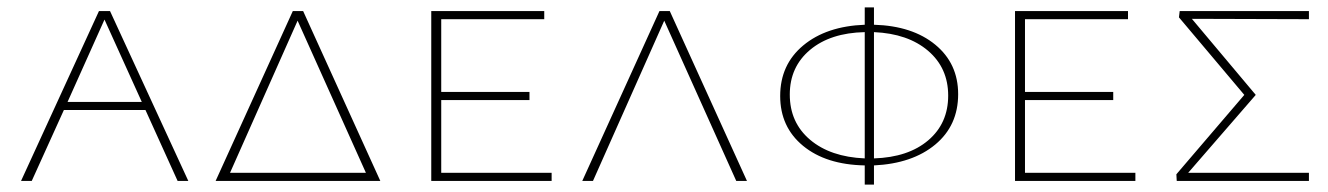

<svg xmlns="http://www.w3.org/2000/svg" viewBox="-20 -490 3596 520"><path d="M374 -192H153L66 0H37L248 -460H278L490 0H461ZM364 -214 263 -437 163 -214Z M1010 0H564L773 -460H801ZM971 -22 786 -434 603 -22Z M1474 -22V0H1148V-460H1454V-438H1175V-241H1414V-219H1175V-22Z M1974 0 1779 -434 1586 0H1557L1766 -460H1794L2003 0Z M2347 -42V10H2322V-42Q2217 -44 2155 -95Q2093 -146 2093 -230Q2093 -315 2155.5 -367Q2218 -419 2322 -423V-470H2347V-423Q2451 -420 2513 -369Q2575 -318 2575 -235Q2575 -150 2513 -98.5Q2451 -47 2347 -42ZM2322 -61V-403Q2229 -401 2174 -355Q2119 -309 2119 -234Q2119 -158 2174 -111.5Q2229 -65 2322 -61ZM2548 -231Q2548 -306 2493.5 -352.5Q2439 -399 2347 -403V-61Q2440 -64 2494 -110Q2548 -156 2548 -231Z M3055 -22V0H2729V-460H3035V-438H2756V-241H2995V-219H2756V-22Z M3525 -438 3208 -439 3381 -233 3198 -22H3525V0H3167L3166 -18L3350 -233L3173 -443L3175 -460H3525Z"/></svg>

Font: Ysabeau SC Extralight
Style: Regular
Weight: 200
Designer: Christian Thalmann (Catharsis Fonts)
Version: Version 0.003